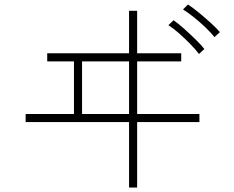

<svg xmlns="http://www.w3.org/2000/svg" viewBox="-20 -808 1040 854"><path d="M554 26V-265H94V-301H309V-535H190V-571H554V-760H590V-571H786V-535H590V-301H867V-265H590V26ZM345 -301H554V-535H345ZM865 -568Q850 -588 826 -612.5Q802 -637 776 -660Q750 -683 729 -696L752 -718Q771 -705 798 -681Q825 -657 850.5 -632Q876 -607 889 -590ZM934 -643Q919 -662 894 -686Q869 -710 842 -731.5Q815 -753 794 -766L816 -788Q835 -776 863 -753Q891 -730 917.5 -706Q944 -682 958 -665Z"/></svg>

Font: Zen Kaku Gothic New Light
Style: Regular
Weight: 300
Designer: Yoshimichi Ohira
Foundry: Positype
Version: Version 1.002